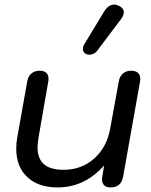

<svg xmlns="http://www.w3.org/2000/svg" viewBox="-20 -809 661 839"><path d="M51 -159Q51 -185 55 -206L99 -453Q103 -476 117.5 -488Q132 -500 154 -500Q173 -500 182.5 -490.5Q192 -481 192 -465Q192 -457 191 -453L148 -206Q144 -176 144 -166Q144 -116 172 -91.5Q200 -67 258 -67Q337 -67 392.5 -117Q448 -167 462 -250L499 -453Q503 -476 517.5 -488Q532 -500 553 -500Q572 -500 582.5 -491Q593 -482 593 -464Q593 -457 592 -453L518 -37Q509 10 464 10Q445 10 435.5 1Q426 -8 426 -25Q426 -33 427 -37L435 -86Q350 10 232 10Q147 10 99 -35.5Q51 -81 51 -159ZM342 -595Q342 -605 348 -615L434 -757Q453 -789 479 -789Q489 -789 501 -783Q521 -773 521 -755Q521 -743 510 -727L406 -589Q400 -580 390.5 -575Q381 -570 371 -570Q362 -570 356 -573Q342 -581 342 -595Z"/></svg>

Font: Kodchasan Medium
Style: Italic
Weight: 500
Italic angle: -10°
Version: Version 1.000; ttfautohint (v1.6)